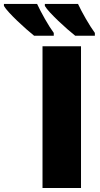

<svg xmlns="http://www.w3.org/2000/svg" viewBox="-137 -947 505 967"><path d="M77.1 0V-713.9H271V0ZM255.9 -927.2Q271.5 -893.6 295.7 -851.8Q319.8 -810.1 340.8 -781.2V-767.1H241.7Q225.1 -780.3 202.1 -800.3Q179.2 -820.3 156.2 -842.3Q133.3 -864.3 115 -884Q96.7 -903.8 88.9 -917V-927.2ZM49.8 -927.2Q65.4 -893.6 89.1 -851.8Q112.8 -810.1 133.8 -781.2V-767.1H34.7Q18.1 -780.3 -4.6 -800.3Q-27.3 -820.3 -50.3 -842.3Q-73.2 -864.3 -91.3 -884Q-109.4 -903.8 -117.2 -917V-927.2Z"/></svg>

Font: Open Sans ExtraBold
Style: Regular
Weight: 800
Designer: Monotype Design Team
Foundry: Monotype Imaging Inc.
Version: Version 3.003; ttfautohint (v1.8.4)